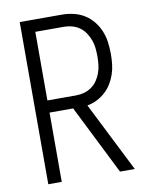

<svg xmlns="http://www.w3.org/2000/svg" viewBox="-83 -796 666 857"><g transform="rotate(-10 250.0 -367.5)"><path d="M458 0H391L234 -314H127V0H66V-735H257Q283 -735 309.5 -729Q336 -723 358.5 -709Q381 -695 398 -674Q415 -653 425 -628.5Q435 -604 438.5 -577.5Q442 -551 442 -524Q442 -501 439.5 -478Q437 -455 429.5 -433Q422 -411 410 -391.5Q398 -372 381 -356.5Q364 -341 343 -330.5Q322 -320 299 -316ZM127 -369H257Q276 -369 294 -374Q312 -379 327.5 -390Q343 -401 353.5 -416.5Q364 -432 370.5 -450Q377 -468 379 -487Q381 -506 381 -524Q381 -543 379 -562Q377 -581 370.5 -598.5Q364 -616 353.5 -632Q343 -648 327.5 -659Q312 -670 294 -675Q276 -680 257 -680H127Z"/></g></svg>

Font: Iosevka Light
Style: Regular
Weight: 300
Monospace: yes
Designer: Belleve Invis
Foundry: Belleve Invis
Version: Version 32.5.0; ttfautohint (v1.8.4)